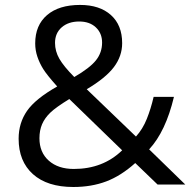

<svg xmlns="http://www.w3.org/2000/svg" viewBox="-20 -745 770 775"><path d="M202.1 -571.8Q202.1 -538.1 219.7 -507.6Q237.3 -477.1 279.8 -434.1Q342.8 -470.7 367.4 -501.7Q392.1 -532.7 392.1 -573.2Q392.1 -610.8 366.9 -634.5Q341.8 -658.2 299.8 -658.2Q256.3 -658.2 229.2 -634.8Q202.1 -611.3 202.1 -571.8ZM277.8 -63Q395.5 -63 473.1 -138.2L259.8 -345.2Q205.6 -312 183.1 -290.3Q160.6 -268.6 149.9 -243.7Q139.2 -218.8 139.2 -187Q139.2 -129.9 177 -96.4Q214.8 -63 277.8 -63ZM55.2 -185.1Q55.2 -248.5 89.1 -297.4Q123 -346.2 210.9 -396Q169.4 -442.4 154.5 -466.3Q139.6 -490.2 130.9 -516.1Q122.1 -542 122.1 -569.8Q122.1 -643.1 169.9 -684.1Q217.8 -725.1 303.2 -725.1Q382.3 -725.1 427.7 -684.3Q473.1 -643.6 473.1 -570.8Q473.1 -518.6 439.9 -474.4Q406.7 -430.2 330.1 -384.8L528.8 -193.8Q556.2 -224.1 572.5 -264.9Q588.9 -305.7 600.1 -354H682.1Q648.9 -214.4 582 -142.1L728 0H616.2L525.9 -86.9Q468.3 -35.2 408.7 -12.7Q349.1 9.8 275.9 9.8Q170.9 9.8 113 -42Q55.2 -93.8 55.2 -185.1Z"/></svg>

Font: HunimalSansv1.5
Style: Regular
Weight: 400
Foundry: Ascender Corporation
Version: Version 1.10